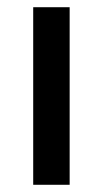

<svg xmlns="http://www.w3.org/2000/svg" viewBox="-20 -512 285 532"><path d="M72 0V-492H173V0Z"/></svg>

Font: Nunito Sans 10pt SemiCondensed SemiBold
Style: Regular
Weight: 600
Width: 4
Designer: Vernon Adams
Foundry: Vernon Adams
Version: Version 3.101;gftools[0.9.27]